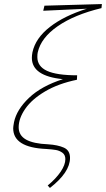

<svg xmlns="http://www.w3.org/2000/svg" viewBox="-20 -731 522 946"><path d="M166 -473Q164 -465 164 -450Q164 -404 211.5 -382Q259 -360 360 -360L359 -338Q267 -319 202 -280.5Q137 -242 104.5 -195Q72 -148 72 -104Q72 -64 108 -43.5Q144 -23 217 -20Q265 -17 295 -3.5Q325 10 325 47Q325 118 226 195L215 183Q256 149 279 115Q302 81 302 53Q302 32 287.5 21.5Q273 11 255.5 8Q238 5 208 3Q45 -4 45 -99Q45 -107 49 -129Q62 -191 123 -249Q184 -307 290 -341Q137 -356 137 -446Q137 -459 140 -474Q155 -543 225.5 -598Q296 -653 408 -688L193 -678L199 -703L482 -711L480 -691Q347 -659 264.5 -602Q182 -545 166 -473Z"/></svg>

Font: Ysabeau Extralight
Style: Italic
Weight: 200
Italic angle: -12°
Designer: Christian Thalmann (Catharsis Fonts)
Version: Version 0.003